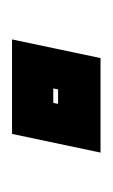

<svg xmlns="http://www.w3.org/2000/svg" viewBox="46 -527 187 319"><g transform="rotate(90 139.5 -367.5)"><path d="M45.5 -294 76.5 -441H233.5L202.5 -294ZM127 -362.5H151L152.5 -370.5H128.5Z"/></g></svg>

Font: Tourney Thin ExtraBold
Style: Italic
Weight: 800
Italic angle: -12°
Version: Version 1.015